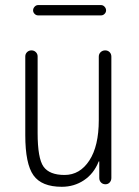

<svg xmlns="http://www.w3.org/2000/svg" viewBox="-20 -715 540 745"><path d="M372.1 -695.3Q379.9 -695.3 385.7 -689Q391.6 -682.6 391.6 -674.8Q391.6 -667 385.7 -661.1Q379.9 -655.3 372.1 -655.3H127.9Q120.1 -655.3 114.3 -661.1Q108.4 -667 108.4 -674.8Q108.4 -682.6 114.3 -689Q120.1 -695.3 127.9 -695.3ZM219.7 9.8Q141.6 9.8 109.9 -34.7Q78.1 -79.1 78.1 -190.4V-496.1Q78.1 -505.9 85 -512.7Q91.8 -519.5 102.1 -519.5Q112.3 -519.5 119.1 -512.7Q126 -505.9 126 -496.1V-199.2Q126 -100.6 148.9 -68.4Q171.9 -36.1 230.5 -36.1Q290 -36.1 326.7 -92.3Q363.3 -148.4 363.3 -249V-495.1Q363.3 -505.9 370.6 -512.7Q377.9 -519.5 388.2 -519.5Q398.4 -519.5 405.3 -512.7Q412.1 -505.9 412.1 -495.1V-24.4Q412.1 -14.6 405.8 -7.3Q399.4 0 389.2 0Q378.9 0 372.1 -6.8Q365.2 -13.7 365.2 -24.4V-87.9Q365.2 -88.9 364.3 -88.9Q362.3 -88.9 362.3 -86.9Q343.8 -41 305.7 -15.6Q267.6 9.8 219.7 9.8Z"/></svg>

Font: Rounded-X Mgen+ 2m light
Style: Regular
Weight: 200
Designer: [Source Han Sans]
Ryoko NISHIZUKA  (kana & ideographs); Paul D. Hunt (Latin, Greek & Cyrillic); Wenlong ZHANG  (bopomofo
Version: Version 1.059.20150602